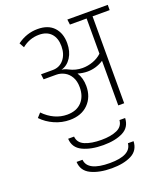

<svg xmlns="http://www.w3.org/2000/svg" viewBox="-189 -817 1147 1339"><g transform="rotate(-20 384.5 -148.0)"><path d="M769 -645H642V0H598V-331Q542 -295 478 -295Q443 -295 407 -306Q435 -263 435 -203Q435 -122 384.5 -71Q334 -20 247 -20Q189 -20 134.5 -44Q80 -68 41 -109L69 -140Q107 -101 151 -81Q195 -61 242 -61Q312 -61 350.5 -102Q389 -143 389 -211Q389 -257 371 -288Q353 -319 324.5 -334Q296 -349 265 -349H171L166 -388H253Q304 -388 335.5 -426Q367 -464 367 -524Q367 -584 335.5 -618Q304 -652 246 -652Q176 -652 119 -606L99 -642Q168 -693 251 -693Q329 -693 370.5 -648.5Q412 -604 412 -530Q412 -468 384 -424.5Q356 -381 311 -369Q334 -367 358 -354Q404 -330 454 -330Q494 -330 532.5 -344Q571 -358 598 -384V-645H474L469 -684H769ZM190 99H234Q238 146 285 166Q332 186 407 186Q477 186 522 166Q567 146 571 99H613Q610 167 553 196Q496 225 407 225Q315 225 254 195.5Q193 166 190 99ZM190 271H234Q242 358 407 358Q563 358 571 271H613Q610 339 553 368Q496 397 407 397Q315 397 254 367.5Q193 338 190 271Z"/></g></svg>

Font: FiraGO ExtraLight
Style: Regular
Weight: 200
Designer: bBox Type
Foundry: bBox Type GmbH
Version: Version 1.001